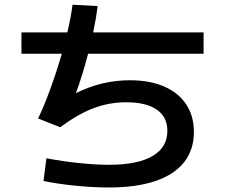

<svg xmlns="http://www.w3.org/2000/svg" viewBox="-20 -791 978 834"><path d="M168.9 -4.9 181.6 -103.5Q251 -90.3 323 -82.8Q395 -75.2 453.1 -75.2Q577.6 -75.2 642.3 -113Q707 -150.9 707 -222.7Q707 -282.7 661.1 -314.7Q615.2 -346.7 528.3 -346.7Q453.6 -346.7 386.2 -321Q318.8 -295.4 241.2 -238.3L145.5 -276.4Q170.9 -328.6 198.2 -403.6Q225.6 -478.5 248.5 -557.6H73.2V-650.4H272.5Q289.1 -719.7 294.9 -770.5L404.3 -764.6Q398.4 -715.8 384.8 -650.4H864.3V-557.6H362.8Q336.9 -459 309.6 -386.2Q421.4 -442.4 543.9 -442.4Q630.4 -442.4 692.9 -415.3Q755.4 -388.2 788.8 -337.6Q822.3 -287.1 822.3 -217.8Q822.3 -140.1 779.5 -86.2Q736.8 -32.2 654.3 -4.4Q571.8 23.4 453.1 23.4Q387.2 23.4 310.1 15.9Q232.9 8.3 168.9 -4.9Z"/></svg>

Font: Pretendard SemiBold
Style: Regular
Weight: 600
Designer: Base glyphs from Inter by Rasmus Andersson; Hangeul glyphs from Noto Sans CJK(Source Han Sans) by Jang Soo-young and Kan
Foundry: Kil Hyung-jin
Version: Version 1.309